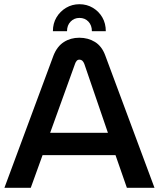

<svg xmlns="http://www.w3.org/2000/svg" viewBox="-20 -891 754 911"><path d="M357 -871Q392 -871 420.5 -854Q449 -837 465.5 -808.5Q482 -780 482 -743H416Q416 -771 399.5 -788.5Q383 -806 357 -806Q332 -806 315 -788.5Q298 -771 298 -743H231Q231 -780 248 -808.5Q265 -837 293.5 -854Q322 -871 357 -871ZM1 0 234 -628Q251 -671 283 -691.5Q315 -712 356 -712Q398 -712 430.5 -692Q463 -672 479 -629L713 0H582L528 -155H182L126 0ZM218 -261H492L380 -588Q376 -598 370.5 -603Q365 -608 357 -608Q349 -608 344 -602.5Q339 -597 336 -588Z"/></svg>

Font: MuseoModerno Thin Medium
Style: Regular
Weight: 500
Version: Version 1.003